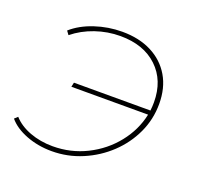

<svg xmlns="http://www.w3.org/2000/svg" viewBox="-98 -626 760 736"><g transform="rotate(20 282.0 -258.5)"><path d="M170 -255 174 -273H486Q488 -290 488 -307Q488 -396 432 -449Q376 -502 281 -502Q229 -502 179.5 -485Q130 -468 92 -437L81 -452Q117 -484 171 -502Q225 -520 282 -520Q351 -520 402 -494Q453 -468 481 -420.5Q509 -373 509 -308Q509 -245 483 -189Q457 -133 411.5 -90Q366 -47 307 -22Q248 3 183 3Q127 3 79 -15.5Q31 -34 5 -65L18 -77Q44 -48 87 -32Q130 -16 180 -16Q254 -16 318 -48Q382 -80 425.5 -134.5Q469 -189 483 -255Z"/></g></svg>

Font: Montserrat Thin
Style: Italic
Weight: 100
Italic angle: -11.3°
Designer: Julieta Ulanovsky
Foundry: Julieta Ulanovsky
Version: Version 9.000; ttfautohint (v1.8.4.7-5d5b)